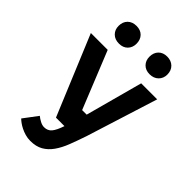

<svg xmlns="http://www.w3.org/2000/svg" viewBox="-268 -826 1136 1136"><g transform="rotate(45 300.0 -258.0)"><path d="M301 -141H339L436 -500H570L428 -49Q409 7 391 53.5Q373 100 349 134Q325 168 292.5 186.5Q260 205 213 205Q190 205 169.5 199Q149 193 132 184.5Q115 176 102 166.5Q89 157 81 149L148 60Q161 71 179 80.5Q197 90 213 90Q243 90 260.5 69Q278 48 294 0H223L15 -500H156ZM101 -646Q101 -680 121.5 -700.5Q142 -721 177 -721Q211 -721 231 -700.5Q251 -680 251 -646Q251 -614 231 -593.5Q211 -573 177 -573Q142 -573 121.5 -593.5Q101 -614 101 -646ZM359 -646Q359 -680 379 -700.5Q399 -721 433 -721Q467 -721 488 -700.5Q509 -680 509 -646Q509 -614 488 -593.5Q467 -573 433 -573Q399 -573 379 -593.5Q359 -614 359 -646Z"/></g></svg>

Font: PT Mono
Style: Bold
Weight: 700
Monospace: yes
Designer: A.Korolkova, I.Chaeva
Foundry: ParaType Ltd
Version: Version 1.000 OFL